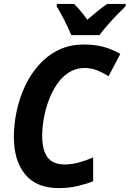

<svg xmlns="http://www.w3.org/2000/svg" viewBox="-20 -953 664 983"><path d="M280 10Q167 10 109 -60Q51 -130 51 -252Q51 -316 65 -382.5Q79 -449 107 -510Q135 -571 178 -619.5Q221 -668 278.5 -696.5Q336 -725 409 -725Q467 -725 510.5 -713Q554 -701 596 -677L536 -563Q507 -581 477 -593Q447 -605 410 -605Q366 -604 331 -581Q296 -558 270.5 -520Q245 -482 228.5 -436.5Q212 -391 204 -344.5Q196 -298 196 -259Q196 -184 223.5 -147.5Q251 -111 311 -111Q347 -111 383.5 -121Q420 -131 457 -147V-25Q425 -12 379.5 -1Q334 10 280 10ZM345 -773Q332 -806 310 -848.5Q288 -891 270 -921L271 -933H359Q374 -919 392.5 -897Q411 -875 427 -852Q455 -876 479.5 -896Q504 -916 529 -933H624L623 -921Q605 -904 579 -877Q553 -850 528.5 -822Q504 -794 489 -773Z"/></svg>

Font: Noto Sans SemiCondensed
Style: Bold Italic
Weight: 700
Width: 4
Italic angle: -12°
Designer: Monotype Design Team
Foundry: Monotype Imaging Inc.
Version: Version 2.013; ttfautohint (v1.8.4.7-5d5b)